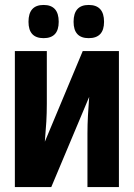

<svg xmlns="http://www.w3.org/2000/svg" viewBox="-20 -755 540 775"><path d="M40 0H187L340 -364Q337 -325 335 -288.5Q333 -252 333 -216V0H460V-549H314L161 -183Q165 -230 167 -264Q169 -298 169 -336V-549H40ZM338 -601Q400 -601 400 -667Q400 -735 338 -735Q277 -735 277 -667Q277 -601 338 -601ZM156 -601Q217 -601 217 -667Q217 -735 156 -735Q95 -735 95 -667Q95 -601 156 -601Z"/></svg>

Font: Noto Sans Mono Condensed Extra
Style: Regular
Weight: 800
Width: 3
Designer: Monotype Design Team
Foundry: Monotype Imaging Inc.
Version: Version 1.900